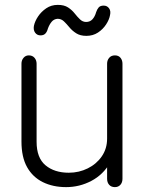

<svg xmlns="http://www.w3.org/2000/svg" viewBox="-20 -757 597 787"><path d="M251 10Q197 10 155.5 -10.5Q114 -31 91 -72Q68 -113 68 -177V-496Q68 -510 76.5 -520Q85 -530 98 -530Q113 -530 121.5 -520Q130 -510 130 -496V-176Q130 -110 166.5 -79.5Q203 -49 262 -49Q304 -49 340 -67Q376 -85 397.5 -116.5Q419 -148 419 -189V-496Q419 -510 427.5 -520Q436 -530 451 -530Q466 -530 474 -520Q482 -510 482 -496V-24Q482 -9 473.5 0.5Q465 10 451 10Q436 10 427.5 0.5Q419 -9 419 -24V-108L432 -91Q403 -41 354.5 -15.5Q306 10 251 10ZM146 -612Q132 -612 124 -623Q116 -634 119 -651Q123 -670 136 -689.5Q149 -709 169.5 -723Q190 -737 217 -737Q243 -737 259 -726.5Q275 -716 286 -702Q297 -688 308 -677.5Q319 -667 333 -667Q349 -667 359 -678Q369 -689 374 -707Q378 -719 384.5 -726.5Q391 -734 405 -734Q419 -734 427 -723Q435 -712 431 -695Q428 -677 415 -657Q402 -637 381.5 -623.5Q361 -610 334 -610Q309 -610 292.5 -620.5Q276 -631 264.5 -645Q253 -659 242 -669.5Q231 -680 216 -680Q201 -679 191.5 -667.5Q182 -656 176 -639Q173 -627 166 -619.5Q159 -612 146 -612Z"/></svg>

Font: National Park Light
Style: Regular
Weight: 300
Designer: Andrea Herstowski, Ben Hoepner
Version: Version 1.009